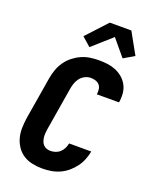

<svg xmlns="http://www.w3.org/2000/svg" viewBox="-177 -1083 955 1190"><g transform="rotate(20 300.0 -488.5)"><path d="M251 8Q218 8 186 1.5Q154 -5 127.5 -21.5Q101 -38 83 -64Q65 -90 56.5 -120.5Q48 -151 48.5 -184Q49 -217 54 -251L101 -534Q106 -563 116 -591Q126 -619 143.5 -644.5Q161 -670 185.5 -689.5Q210 -709 237.5 -721.5Q265 -734 294.5 -738.5Q324 -743 353 -743Q382 -743 410 -739.5Q438 -736 463.5 -725.5Q489 -715 509.5 -698Q530 -681 543.5 -657.5Q557 -634 560.5 -606Q564 -578 560 -549L558 -540H412L413 -544Q415 -560 412.5 -576Q410 -592 399.5 -603Q389 -614 374 -618.5Q359 -623 343 -623Q324 -623 305 -613.5Q286 -604 273.5 -588Q261 -572 254.5 -553Q248 -534 245 -515L198 -231Q196 -218 195 -204Q194 -190 195.5 -177Q197 -164 201.5 -151.5Q206 -139 214.5 -130Q223 -121 235.5 -116.5Q248 -112 261 -112Q278 -112 294.5 -117.5Q311 -123 324 -135Q337 -147 344.5 -163Q352 -179 355 -195H501Q496 -167 485 -139.5Q474 -112 456 -88Q438 -64 414.5 -44.5Q391 -25 363.5 -13Q336 -1 307.5 3.5Q279 8 251 8ZM269 -799 211 -850 336 -985H478L556 -845L486 -804L396 -912Z"/></g></svg>

Font: Iosevka Heavy Extended Oblique
Style: Regular
Weight: 900
Width: 7
Italic angle: -9°
Monospace: yes
Designer: Belleve Invis
Foundry: Belleve Invis
Version: Version 32.5.0; ttfautohint (v1.8.4)